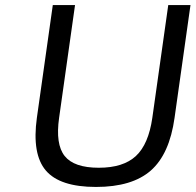

<svg xmlns="http://www.w3.org/2000/svg" viewBox="-20 -720 774 760"><path d="M126 -254 189 -700H277L214 -254Q199 -149 236 -102.5Q273 -56 371 -56Q468 -56 518 -102.5Q568 -149 583 -254L646 -700H734L671 -254Q651 -110 577 -45Q503 20 360 20Q217 20 161.5 -45Q106 -110 126 -254Z"/></svg>

Font: Fivo Sans Modern
Style: Italic
Weight: 400
Designer: Alexander Slobzheninov
Foundry: Alexander Slobzheninov
Version: 1.0